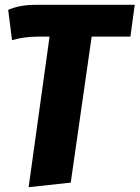

<svg xmlns="http://www.w3.org/2000/svg" viewBox="-20 -553 580 798"><path d="M540 -533H133C81 -533 47 -526 14 -512L30 -386C61 -395 93 -401 148 -401H186L99 225L274 206L361 -401H522Z"/></svg>

Font: Fira Sans ExtraBold
Style: Italic
Weight: 800
Italic angle: -8°
Designer: bBox Type GmbH & Carrois Corporate GbR & Edenspiekermann AG
Foundry: bBox Type GmbH & Carrois Corporate GbR & Edenspiekermann AG
Version: Version 4.301;PS 004.301;hotconv 1.0.88;makeotf.lib2.5.64775